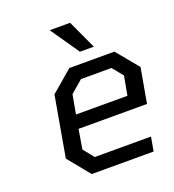

<svg xmlns="http://www.w3.org/2000/svg" viewBox="-133 -833 850 936"><g transform="rotate(-20 292.5 -364.5)"><path d="M333 -580 230 -729H336L405 -580ZM183 0 90 -114 145 -427 257 -523H491L585 -409L553 -229H198L181 -128L225 -73H517L504 0ZM210 -299H477L495 -398L450 -453H292L228 -398Z"/></g></svg>

Font: Tomorrow
Style: Italic
Weight: 400
Italic angle: -10°
Designer: Tony de Marco, Monica Rizzolli
Foundry: Just in Type
Version: Version 2.002